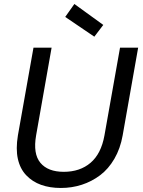

<svg xmlns="http://www.w3.org/2000/svg" viewBox="-20 -936 715 963"><path d="M69.8 -256.8 147.9 -696.8H238.8L161.1 -256.8Q145 -164.6 182.6 -119.4Q220.2 -74.2 299.8 -74.2Q380.9 -74.2 434.1 -119.4Q487.3 -164.6 503.9 -256.8L582 -696.8H672.9L595.2 -256.8Q583.5 -190.9 553.7 -139.6Q523.9 -88.4 481.9 -56.9Q439.9 -25.4 390.1 -9.3Q340.3 6.8 285.2 6.8Q230 6.8 186.3 -8.8Q142.6 -24.4 111.6 -56.9Q80.6 -89.4 69.6 -139.2Q58.6 -189 69.8 -256.8ZM307.1 -851.1 353 -916 498 -811 453.1 -752Z"/></svg>

Font: SVN-Poppins
Style: Italic
Weight: 400
Italic angle: -10°
Designer: Ninad Kale (Devanagari), Jonny Pinhorn (Latin)
Foundry: Indian Type Foundry
Version: Version 3.002 2017